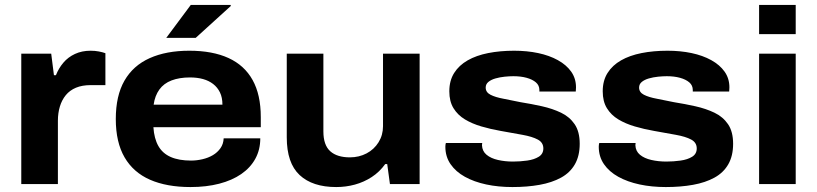

<svg xmlns="http://www.w3.org/2000/svg" viewBox="-20 -744 3302 776"><path d="M66 0V-527H187L198 -440H206Q217 -468 236 -490.5Q255 -513 283 -526Q311 -539 346 -539Q364 -539 379.5 -536Q395 -533 406 -529V-400H347Q312 -400 287 -389.5Q262 -379 246 -359.5Q230 -340 222 -313.5Q214 -287 214 -256V0Z M750 12Q654 12 586.5 -17.5Q519 -47 483.5 -108Q448 -169 448 -263Q448 -357 483 -418Q518 -479 585 -509Q652 -539 745 -539Q839 -539 903.5 -509.5Q968 -480 1001 -420.5Q1034 -361 1034 -271V-230H600Q603 -184 620 -154Q637 -124 670 -109.5Q703 -95 752 -95Q775 -95 798.5 -100.5Q822 -106 840.5 -117Q859 -128 871 -145Q883 -162 884 -185H1032Q1032 -139 1012 -102.5Q992 -66 955 -40.5Q918 -15 866 -1.5Q814 12 750 12ZM601 -321H879Q879 -350 869 -370.5Q859 -391 841.5 -404.5Q824 -418 800.5 -424.5Q777 -431 748 -431Q705 -431 673.5 -419Q642 -407 624 -382Q606 -357 601 -321ZM652 -591 751 -724H912L913 -720L771 -591Z M1339 12Q1243 12 1191 -36.5Q1139 -85 1139 -189V-527H1287V-213Q1287 -185 1294 -165Q1301 -145 1315 -132.5Q1329 -120 1349 -114Q1369 -108 1394 -108Q1431 -108 1461.5 -124Q1492 -140 1510 -169Q1528 -198 1528 -234V-527H1676V0H1556L1545 -81H1537Q1514 -49 1482.5 -28.5Q1451 -8 1414.5 2Q1378 12 1339 12Z M2051 12Q1994 12 1945 1.5Q1896 -9 1859 -29.5Q1822 -50 1801 -80.5Q1780 -111 1780 -151Q1780 -155 1780.5 -159Q1781 -163 1782 -166H1929Q1929 -165 1928.5 -162Q1928 -159 1928 -157Q1929 -133 1946.5 -118.5Q1964 -104 1992.5 -97.5Q2021 -91 2053 -91Q2082 -91 2110.5 -95Q2139 -99 2157.5 -110.5Q2176 -122 2176 -144Q2176 -168 2153.5 -180Q2131 -192 2092 -199Q2053 -206 2003 -215Q1963 -222 1925.5 -233Q1888 -244 1859 -261.5Q1830 -279 1813 -306.5Q1796 -334 1796 -375Q1796 -418 1815.5 -449Q1835 -480 1870 -500Q1905 -520 1953 -529.5Q2001 -539 2058 -539Q2110 -539 2155 -529.5Q2200 -520 2234.5 -501Q2269 -482 2288.5 -454.5Q2308 -427 2308 -391Q2308 -386 2307.5 -381Q2307 -376 2307 -374H2160V-380Q2160 -399 2146 -411Q2132 -423 2108.5 -429.5Q2085 -436 2055 -436Q2039 -436 2019.5 -434Q2000 -432 1982.5 -427Q1965 -422 1954 -413Q1943 -404 1943 -390Q1943 -371 1962.5 -361Q1982 -351 2014.5 -345Q2047 -339 2084 -331Q2128 -324 2170.5 -314.5Q2213 -305 2247.5 -288.5Q2282 -272 2302.5 -242Q2323 -212 2323 -163Q2323 -114 2303.5 -80Q2284 -46 2247.5 -26Q2211 -6 2161 3Q2111 12 2051 12Z M2671 12Q2614 12 2565 1.5Q2516 -9 2479 -29.5Q2442 -50 2421 -80.5Q2400 -111 2400 -151Q2400 -155 2400.5 -159Q2401 -163 2402 -166H2549Q2549 -165 2548.5 -162Q2548 -159 2548 -157Q2549 -133 2566.5 -118.5Q2584 -104 2612.5 -97.5Q2641 -91 2673 -91Q2702 -91 2730.5 -95Q2759 -99 2777.5 -110.5Q2796 -122 2796 -144Q2796 -168 2773.5 -180Q2751 -192 2712 -199Q2673 -206 2623 -215Q2583 -222 2545.5 -233Q2508 -244 2479 -261.5Q2450 -279 2433 -306.5Q2416 -334 2416 -375Q2416 -418 2435.5 -449Q2455 -480 2490 -500Q2525 -520 2573 -529.5Q2621 -539 2678 -539Q2730 -539 2775 -529.5Q2820 -520 2854.5 -501Q2889 -482 2908.5 -454.5Q2928 -427 2928 -391Q2928 -386 2927.5 -381Q2927 -376 2927 -374H2780V-380Q2780 -399 2766 -411Q2752 -423 2728.5 -429.5Q2705 -436 2675 -436Q2659 -436 2639.5 -434Q2620 -432 2602.5 -427Q2585 -422 2574 -413Q2563 -404 2563 -390Q2563 -371 2582.5 -361Q2602 -351 2634.5 -345Q2667 -339 2704 -331Q2748 -324 2790.5 -314.5Q2833 -305 2867.5 -288.5Q2902 -272 2922.5 -242Q2943 -212 2943 -163Q2943 -114 2923.5 -80Q2904 -46 2867.5 -26Q2831 -6 2781 3Q2731 12 2671 12Z M3048 -606V-724H3196V-606ZM3048 0V-527H3196V0Z"/></svg>

Font: Archivo SemiExpanded
Style: Bold
Weight: 700
Width: 6
Designer: Hector Gatti
Foundry: Omnibus-Type
Version: Version 2.001